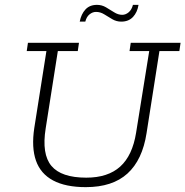

<svg xmlns="http://www.w3.org/2000/svg" viewBox="-20 -759 763 790"><path d="M333 11Q250 11 198.5 -16.5Q147 -44 128 -98Q109 -152 121 -232L171 -549H90L95 -583H305L300 -549H218L168 -231Q151 -125 191.5 -76.5Q232 -28 335 -28Q424 -28 474.5 -73.5Q525 -119 540 -213L594 -549H513L518 -583H723L718 -549H636L583 -211Q566 -101 504.5 -45Q443 11 333 11ZM479 -670Q459 -670 442 -680Q425 -690 409 -700Q393 -710 375 -710Q361 -710 348.5 -700Q336 -690 331 -670H308Q314 -701 331.5 -720Q349 -739 379 -739Q399 -739 416 -729Q433 -719 449.5 -708.5Q466 -698 483 -698Q497 -698 509.5 -708.5Q522 -719 527 -739H550Q545 -708 527 -689Q509 -670 479 -670Z"/></svg>

Font: Rokkitt SemiBold ExtraLight
Style: Italic
Weight: 250
Italic angle: -9°
Version: Version 3.103